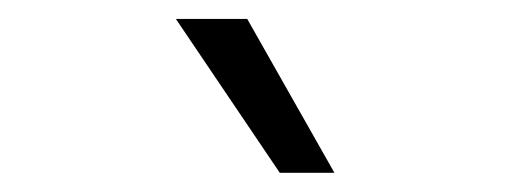

<svg xmlns="http://www.w3.org/2000/svg" viewBox="-20 -802 537 201"><path d="M272.9 -621.1 164.1 -782.2H238.8L330.1 -621.1Z"/></svg>

Font: Interop Light
Style: Regular
Weight: 300
Designer: Rasmus Andersson, Google, Jang Haemin
Foundry: jhaemin
Version: Version 1.007